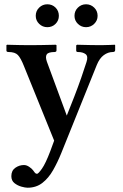

<svg xmlns="http://www.w3.org/2000/svg" viewBox="-20 -645 573 897"><path d="M328 -571Q328 -594 344 -609.5Q360 -625 382 -625Q404 -625 420 -609.5Q436 -594 436 -571Q436 -549 420 -533.5Q404 -518 382 -518Q360 -518 344 -533.5Q328 -549 328 -571ZM147 -571Q147 -594 163 -609.5Q179 -625 201 -625Q224 -625 239.5 -609.5Q255 -594 255 -571Q255 -549 239.5 -533.5Q224 -518 201 -518Q179 -518 163 -533.5Q147 -549 147 -571ZM432 -341 266 71Q249 113 228 150Q207 187 178 209.5Q149 232 109 232Q98 232 80 227Q62 222 47.5 210.5Q33 199 33 178Q33 152 51.5 139Q70 126 92 126Q104 126 116.5 134.5Q129 143 134 150Q139 157 143 162Q147 167 153 167Q159 167 176 143Q193 119 215 61L233 12L92 -336Q77 -374 63.5 -388Q50 -402 20 -402Q10 -402 10 -409V-434L13 -436Q13 -436 31 -435.5Q49 -435 73.5 -434.5Q98 -434 119 -434Q143 -434 171 -434.5Q199 -435 219.5 -435.5Q240 -436 240 -436L244 -434V-410Q244 -405 241 -403.5Q238 -402 236 -402Q206 -402 198.5 -391Q191 -380 199 -357L292 -105Q309 -147 327 -193.5Q345 -240 360 -283Q375 -326 384 -355Q393 -382 380 -392Q367 -402 344 -402Q336 -402 336 -409V-433L340 -436Q340 -436 359 -435.5Q378 -435 404 -434.5Q430 -434 452 -434Q471 -434 493.5 -435Q516 -436 516 -436L518 -434V-411Q518 -402 507 -402Q485 -402 465 -387.5Q445 -373 432 -341Z"/></svg>

Font: Libertinus Serif SemiBold
Style: Regular
Weight: 600
Designer: Philipp H. Poll, Khaled Hosny
Foundry: Caleb Maclennan
Version: Version 7.051;RELEASE